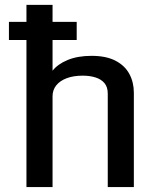

<svg xmlns="http://www.w3.org/2000/svg" viewBox="-20 -756 643 776"><path d="M16.1 -594.2V-667.5H290V-594.2ZM86.9 -736.3H192.4V-470.2Q213.4 -497.1 253.9 -513.7Q294.4 -530.3 350.1 -530.3Q409.2 -530.3 447 -510.5Q484.9 -490.7 502.9 -457Q521 -423.3 521 -380.9V0H415.5V-377.9Q415.5 -404.3 402.1 -420.2Q388.7 -436 365.7 -443.1Q342.8 -450.2 314.5 -450.2Q276.4 -450.2 249 -439.7Q221.7 -429.2 207 -410.6Q192.4 -392.1 192.4 -366.7V0H86.9Z"/></svg>

Font: Monda Medium
Style: Regular
Weight: 500
Designer: Vernon Adams
Foundry: Vernon Adams
Version: Version 2.200